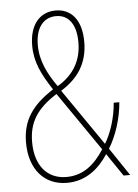

<svg xmlns="http://www.w3.org/2000/svg" viewBox="-53 -831 585 816"><g transform="rotate(-5 240.0 -423.0)"><path d="M215 -790C147 -790 103 -738 103 -650C103 -579 130 -526 175 -457C84 -398 41 -337 41 -241C41 -127 104 -56 200 -56C282 -56 337 -104 376 -163L442 -66H470L390 -185C422 -236 446 -311 451 -378H427C423 -317 401 -249 375 -207L209 -448C282 -493 325 -555 325 -647C325 -742 280 -790 215 -790ZM215 -766C270 -766 300 -721 300 -647C300 -573 268 -511 196 -469C156 -526 127 -582 127 -650C127 -721 159 -766 215 -766ZM188 -436 361 -185C321 -123 272 -81 200 -81C118 -81 67 -141 67 -241C67 -324 101 -381 188 -436Z"/></g></svg>

Font: Noto Sans Malayalam UI Condensed Thin
Style: Regular
Weight: 100
Width: 3
Designer: Jelle Bosma - Monotype Design Team
Foundry: Monotype Imaging Inc.
Version: Version 2.104